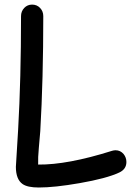

<svg xmlns="http://www.w3.org/2000/svg" viewBox="-20 -773 591 838"><path d="M500.5 -20Q445.3 5.9 327.1 26.4Q218.3 45.4 149.4 45.4Q100.1 45.4 78.6 30.3Q49.3 9.8 49.3 -44.9L59.1 -206.5Q71.8 -430.2 71.8 -702.6Q71.8 -723.6 85.7 -738.3Q99.6 -752.9 120.1 -752.9Q141.1 -752.9 155 -738.3Q168.9 -723.6 168.9 -702.6Q168.9 -426.8 155.8 -200.7L149.4 -126.5Q145.5 -85.9 146.5 -54.7Q273.9 -53.2 468.8 -114.7Q477.1 -117.2 484.4 -117.2Q505.4 -117.2 519.5 -100.6Q531.7 -85.4 531.7 -65.9Q531.7 -34.7 500.5 -20Z"/></svg>

Font: Righma Çiddhi
Style: Regular
Weight: 400
Designer: R.S. Wihananto
Foundry: R.S. Wihananto
Version: Version 2.0.1